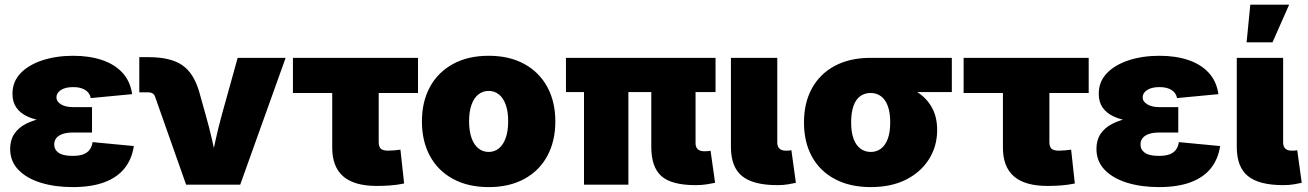

<svg xmlns="http://www.w3.org/2000/svg" viewBox="-20 -780 5525 811"><path d="M286.6 10.3Q212.4 10.3 152.6 -8.1Q92.8 -26.4 57.9 -62.5Q22.9 -98.6 22.9 -151.4Q22.9 -188.5 40.5 -214.6Q58.1 -240.7 89.8 -257.1Q121.6 -273.4 163.8 -281Q206.1 -288.6 255.4 -288.6H368.7V-220.2H287.6Q262.2 -220.2 244.6 -214.1Q227.1 -208 218 -196.8Q209 -185.5 209 -169.9Q209 -147.9 227.3 -134.8Q245.6 -121.6 286.6 -121.6Q314 -121.6 331.3 -127.9Q348.6 -134.3 358.4 -147.2Q368.2 -160.2 371.1 -179.7L545.4 -163.1Q537.1 -107.9 506.1 -69.1Q475.1 -30.3 420.4 -10Q365.7 10.3 286.6 10.3ZM257.3 -261.7Q208.5 -261.7 167.5 -267.8Q126.5 -273.9 96.2 -287.8Q65.9 -301.8 49.3 -325.2Q32.7 -348.6 32.7 -383.8Q32.7 -435.1 66.9 -470.7Q101.1 -506.3 159.4 -525.4Q217.8 -544.4 289.1 -544.4Q357.4 -544.4 410.6 -526.6Q463.9 -508.8 497.1 -472.9Q530.3 -437 538.1 -382.3L363.3 -365.7Q359.4 -387.7 340.1 -399.9Q320.8 -412.1 289.6 -412.1Q255.9 -412.1 237.1 -399.7Q218.3 -387.2 218.3 -369.1Q218.3 -351.1 237.5 -339.4Q256.8 -327.6 287.6 -327.6H368.7V-261.7Z M766.1 0 634.8 -372.1Q631.8 -380.9 624.3 -385.5Q616.7 -390.1 605.5 -390.1H568.4V-538.6H606.9Q700.2 -538.6 749.3 -505.1Q798.3 -471.7 821.3 -392.6L848.1 -296.9Q863.8 -242.2 876.5 -186.3Q889.2 -130.4 901.9 -67.9H865.7Q877.9 -130.4 890.1 -186.3Q902.3 -242.2 917.5 -296.9L983.9 -535.6H1186.5L994.6 0Z M1571.8 5.4Q1476.6 5.4 1429.9 -34.9Q1383.3 -75.2 1383.3 -156.2V-387.2H1217.3V-535.6H1745.6V-387.2H1579.6V-179.7Q1579.6 -160.6 1588.4 -152.1Q1597.2 -143.6 1619.1 -143.6Q1630.4 -143.6 1646.7 -145Q1663.1 -146.5 1671.4 -147.9L1687 -4.9Q1655.8 1.5 1627 3.4Q1598.1 5.4 1571.8 5.4Z M2044.4 10.3Q1957 10.3 1893.6 -24.2Q1830.1 -58.6 1796.1 -121.1Q1762.2 -183.6 1762.2 -267.1Q1762.2 -350.6 1796.1 -412.8Q1830.1 -475.1 1893.6 -509.8Q1957 -544.4 2044.4 -544.4Q2131.3 -544.4 2194.6 -509.8Q2257.8 -475.1 2291.7 -412.8Q2325.7 -350.6 2325.7 -267.1Q2325.7 -183.6 2291.7 -121.1Q2257.8 -58.6 2194.6 -24.2Q2131.3 10.3 2044.4 10.3ZM2044.4 -138.2Q2068.8 -138.2 2087.4 -153.3Q2106 -168.5 2116.2 -197.5Q2126.5 -226.6 2126.5 -267.6Q2126.5 -309.1 2116.2 -337.6Q2106 -366.2 2087.4 -381.1Q2068.8 -396 2044.4 -396Q2019.5 -396 2000.7 -381.1Q1981.9 -366.2 1971.7 -337.6Q1961.4 -309.1 1961.4 -267.6Q1961.4 -226.6 1971.7 -197.5Q1981.9 -168.5 2000.7 -153.3Q2019.5 -138.2 2044.4 -138.2Z M2918.5 2Q2815.9 2 2773.4 -36.4Q2731 -74.7 2731 -159.2V-499.5H2918V-175.3Q2918 -158.7 2927.2 -149.9Q2936.5 -141.1 2954.1 -141.1Q2962.4 -141.1 2970 -141.6Q2977.5 -142.1 2981.4 -143.1L3000.5 -7.8Q2987.8 -4.9 2966.1 -1.5Q2944.3 2 2918.5 2ZM2446.8 0V-499.5H2634.3V0ZM2370.6 -391.1V-535.6H3002.4V-391.1Z M3263.7 2Q3161.1 2 3114.3 -36.4Q3067.4 -74.7 3067.4 -159.2V-535.6H3263.2V-177.7Q3263.2 -161.1 3272.5 -152.3Q3281.7 -143.6 3299.3 -143.6Q3307.6 -143.6 3313.2 -144Q3318.8 -144.5 3322.8 -145.5L3341.8 -7.8Q3329.1 -4.9 3309.3 -1.5Q3289.6 2 3263.7 2Z M3658.2 10.3Q3570.8 10.3 3507.3 -23.2Q3443.8 -56.6 3409.9 -117.9Q3376 -179.2 3376 -262.7Q3376 -345.7 3409.7 -407Q3443.4 -468.3 3506.6 -502Q3569.8 -535.6 3656.7 -535.6H4000.5V-391.1H3762.2L3656.7 -387.2Q3631.8 -387.2 3613.3 -373.5Q3594.7 -359.9 3585 -332.3Q3575.2 -304.7 3575.2 -262.7Q3575.2 -221.7 3585.4 -193.8Q3595.7 -166 3614.5 -152.1Q3633.3 -138.2 3658.2 -138.2Q3682.6 -138.2 3701.2 -152.1Q3719.7 -166 3730 -193.8Q3740.2 -221.7 3740.2 -262.7Q3740.2 -304.7 3730 -332.3Q3719.7 -359.9 3701.2 -373.5Q3682.6 -387.2 3658.2 -387.2V-438.5Q3717.8 -438.5 3768.8 -426.5Q3819.8 -414.6 3857.9 -388.9Q3896 -363.3 3917.2 -324.2Q3938.5 -285.2 3938.5 -230.5Q3938.5 -163.1 3904.5 -108.4Q3870.6 -53.7 3807.9 -21.7Q3745.1 10.3 3658.2 10.3Z M4404.8 5.4Q4309.6 5.4 4262.9 -34.9Q4216.3 -75.2 4216.3 -156.2V-387.2H4050.3V-535.6H4578.6V-387.2H4412.6V-179.7Q4412.6 -160.6 4421.4 -152.1Q4430.2 -143.6 4452.1 -143.6Q4463.4 -143.6 4479.7 -145Q4496.1 -146.5 4504.4 -147.9L4520 -4.9Q4488.8 1.5 4460 3.4Q4431.2 5.4 4404.8 5.4Z M4875 10.3Q4800.8 10.3 4741 -8.1Q4681.2 -26.4 4646.2 -62.5Q4611.3 -98.6 4611.3 -151.4Q4611.3 -188.5 4628.9 -214.6Q4646.5 -240.7 4678.2 -257.1Q4710 -273.4 4752.2 -281Q4794.4 -288.6 4843.8 -288.6H4957V-220.2H4876Q4850.6 -220.2 4833 -214.1Q4815.4 -208 4806.4 -196.8Q4797.4 -185.5 4797.4 -169.9Q4797.4 -147.9 4815.7 -134.8Q4834 -121.6 4875 -121.6Q4902.3 -121.6 4919.7 -127.9Q4937 -134.3 4946.8 -147.2Q4956.5 -160.2 4959.5 -179.7L5133.8 -163.1Q5125.5 -107.9 5094.5 -69.1Q5063.5 -30.3 5008.8 -10Q4954.1 10.3 4875 10.3ZM4845.7 -261.7Q4796.9 -261.7 4755.9 -267.8Q4714.8 -273.9 4684.6 -287.8Q4654.3 -301.8 4637.7 -325.2Q4621.1 -348.6 4621.1 -383.8Q4621.1 -435.1 4655.3 -470.7Q4689.5 -506.3 4747.8 -525.4Q4806.2 -544.4 4877.4 -544.4Q4945.8 -544.4 4999 -526.6Q5052.2 -508.8 5085.4 -472.9Q5118.7 -437 5126.5 -382.3L4951.7 -365.7Q4947.8 -387.7 4928.5 -399.9Q4909.2 -412.1 4877.9 -412.1Q4844.2 -412.1 4825.4 -399.7Q4806.6 -387.2 4806.6 -369.1Q4806.6 -351.1 4825.9 -339.4Q4845.2 -327.6 4876 -327.6H4957V-261.7Z M5400.4 2Q5297.9 2 5251 -36.4Q5204.1 -74.7 5204.1 -159.2V-535.6H5399.9V-177.7Q5399.9 -161.1 5409.2 -152.3Q5418.5 -143.6 5436 -143.6Q5444.3 -143.6 5450 -144Q5455.6 -144.5 5459.5 -145.5L5478.5 -7.8Q5465.8 -4.9 5446 -1.5Q5426.3 2 5400.4 2ZM5245.6 -601.1 5261.2 -760.3H5425.3L5355 -601.1Z"/></svg>

Font: Inter 20pt Black
Style: Regular
Weight: 900
Version: Version 4.001;git-66647c0bb